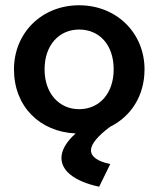

<svg xmlns="http://www.w3.org/2000/svg" viewBox="-20 -496 603 728"><path d="M398 126C351 116 325 99 325 74C325 49 353 18 397 -15C476 -54 528 -132 528 -233C528 -371 422 -476 280 -476C138 -476 33 -371 33 -233C33 -92 131 4 267 10C232 41 213 73 213 103C213 150 259 191 356 212ZM280 -82C204 -82 149 -142 149 -233C149 -326 205 -384 280 -384C357 -384 411 -326 411 -233C411 -142 357 -82 280 -82Z"/></svg>

Font: Inconsolata SemiExpanded
Style: Bold
Weight: 700
Width: 6
Monospace: yes
Designer: Raph Levien, Cyreal, Brenton Simpson
Foundry: Raph Levien, Cyreal, Google
Version: Version 3.100